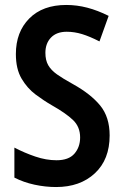

<svg xmlns="http://www.w3.org/2000/svg" viewBox="-20 -744 499 774"><path d="M422 -198Q422 -101 362.5 -45.5Q303 10 206 10Q163 10 119 0.5Q75 -9 38 -28V-149Q78 -128 122 -113Q166 -98 208 -98Q257 -98 280 -124.5Q303 -151 303 -190Q303 -233 274 -260.5Q245 -288 190 -319Q157 -338 123.5 -363Q90 -388 67 -427Q44 -466 44 -526Q44 -615 98 -669.5Q152 -724 247 -724Q290 -724 332 -713Q374 -702 418 -680L381 -577Q342 -597 311 -606.5Q280 -616 249 -616Q208 -616 185.5 -592.5Q163 -569 163 -531Q163 -501 174.5 -481Q186 -461 210 -444Q234 -427 274 -405Q346 -365 384 -318.5Q422 -272 422 -198Z"/></svg>

Font: Noto Sans Gujarati Condensed SemiBold
Style: Regular
Weight: 600
Width: 3
Designer: Jelle Bosma - Monotype Design Team, Universal Thirst
Foundry: Monotype Imaging Inc.
Version: Version 2.106; ttfautohint (v1.8.4.7-5d5b)